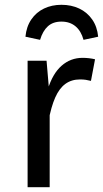

<svg xmlns="http://www.w3.org/2000/svg" viewBox="-20 -780 429 800"><path d="M324 -539Q337 -539 350.5 -537.5Q364 -536 376 -533L359 -443Q347 -446 337 -447.5Q327 -449 313 -449Q278 -449 252.5 -430.5Q227 -412 210 -373.5Q193 -335 182 -275L179 -407Q199 -473 236.5 -506Q274 -539 324 -539ZM95 -527H174L184 -410L187 -315V0H95ZM236 -760Q196 -760 163.5 -744.5Q131 -729 110.5 -699Q90 -669 86 -627L147 -614Q158 -651 179.5 -670.5Q201 -690 236 -690Q271 -690 294.5 -670.5Q318 -651 328 -614L389 -627Q385 -669 364 -699Q343 -729 310 -744.5Q277 -760 236 -760Z"/></svg>

Font: Fira Sans Variable
Style: Regular
Weight: 400
Designer: Carrois Corporate & Edenspiekermann AG
Foundry: Carrois Corporate GbR & Edenspiekermann AG
Version: Version 4.202